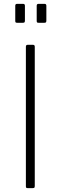

<svg xmlns="http://www.w3.org/2000/svg" viewBox="-20 -974 314 994"><path d="M151 -742Q160 -742 160 -732V-12Q160 -5 158 -2.5Q156 0 148 0H125Q118 0 116 -2Q114 -4 114 -10V-732Q114 -742 123 -742ZM109 -944V-868Q109 -861 107 -858.5Q105 -856 97 -856H70Q63 -856 61 -858Q59 -860 59 -866V-944Q59 -954 68 -954H100Q109 -954 109 -944ZM220 -944V-868Q220 -861 218 -858.5Q216 -856 208 -856H181Q174 -856 172 -858Q170 -860 170 -866V-944Q170 -954 179 -954H211Q220 -954 220 -944Z"/></svg>

Font: Libre Franklin Thin Thin
Style: Regular
Weight: 250
Version: Version 3.000